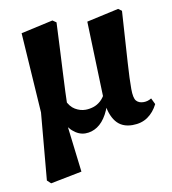

<svg xmlns="http://www.w3.org/2000/svg" viewBox="-79 -556 738 826"><g transform="rotate(-10 290.5 -143.5)"><path d="M62 186 88 -107 65 -457 205 -488 221 -477Q218 -413 215.5 -359.5Q213 -306 210.5 -261Q208 -216 206.5 -176Q205 -136 204 -98L185 -75L215 174L78 201ZM467 15Q420 15 395 -16.5Q370 -48 364 -107L363 -124L352 -457L492 -488L507 -477Q502 -401 498.5 -346Q495 -291 492.5 -253Q490 -215 489 -188Q488 -161 488 -139Q488 -99 499 -86.5Q510 -74 531 -74Q540 -74 548.5 -76.5Q557 -79 565 -84L578 -57Q561 -23 533.5 -4Q506 15 467 15ZM261 15Q232 15 206 -8Q180 -31 164 -79L170 -87L199 -142Q212 -111 234 -98Q256 -85 279 -85Q296 -85 313.5 -90.5Q331 -96 346 -109.5Q361 -123 372 -147L387 -135L385 -133Q374 -83 356 -50Q338 -17 313.5 -1Q289 15 261 15Z"/></g></svg>

Font: Source Serif 4 36pt
Style: Bold
Weight: 700
Designer: Frank Grießhammer
Foundry: Adobe Systems Incorporated
Version: Version 4.004;hotconv 1.0.116;makeotfexe 2.5.65601